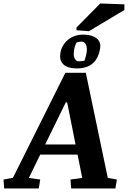

<svg xmlns="http://www.w3.org/2000/svg" viewBox="-65 -1076 730 1096"><path d="M310.5 -491.7 192.9 -251.5H366.2L318.4 -491.7ZM156.2 0H-41L-44.9 -51.3L8.8 -61L308.1 -660.6H424.8L550.3 -60.5L602.1 -51.3L593.8 0H341.3L337.4 -51.3L404.3 -60.5L377.9 -193.4H164.6L99.6 -60.1L164.6 -51.3ZM382.8 -726.1Q407.2 -726.1 418 -730.5Q440.4 -797.9 423.8 -824.2Q414.6 -838.9 401.4 -838.4Q388.2 -838.4 372.6 -834Q360.4 -813.5 356.9 -784.2Q353.5 -754.9 362.3 -740.2Q371.1 -725.6 382.8 -726.1ZM506.8 -803.2Q490.2 -685.5 374.5 -685.5Q299.8 -685.5 282.2 -730Q276.4 -745.1 279.3 -770Q282.2 -794.9 294.9 -815.9Q307.6 -836.9 325.2 -850.6Q360.4 -877.9 409.2 -878.4Q458 -878.4 484.9 -858.4Q511.7 -838.4 506.8 -803.2ZM371.6 -918.9 507.3 -1056.2 645 -1051.3V-1019L442.4 -897.9L371.6 -903.3Z"/></svg>

Font: NoticiaText-BoldItalic
Style: Bold Italic
Weight: 700
Italic angle: -8°
Designer: JM Sole
Foundry: JM Sole
Version: Version 1.003